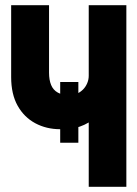

<svg xmlns="http://www.w3.org/2000/svg" viewBox="-20 -720 529 740"><path d="M212 -404V-170H282V-404ZM467 -700H322V-428Q322 -413 316 -399Q310 -385 300 -375Q290 -365 277 -359Q264 -353 249 -353Q221 -353 203 -363Q185 -373 177 -392.5Q169 -412 169 -440V-700H23V-423Q23 -357 48 -312.5Q73 -268 116 -245Q159 -222 212 -222Q234 -222 252 -224Q270 -226 287.5 -232Q305 -238 322 -248V0H467Z"/></svg>

Font: Advent Pro ExtraBold
Style: Regular
Weight: 800
Designer: VivaRado, Andreas Kalpakidis
Foundry: VivaRado, Andreas Kalpakidis
Version: Version 3.000